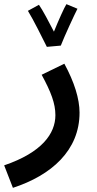

<svg xmlns="http://www.w3.org/2000/svg" viewBox="-51 -672 464 922"><path d="M241 -453C257 -495 307 -603 321 -630L268 -652C258 -637 229 -572 208 -520C186 -563 152 -627 136 -649L83 -620C109 -578 154 -487 174 -447ZM11 230C195 170 331 51 331 -131C331 -197 306 -278 258 -366L149 -313C194 -230 215 -175 215 -119C215 -31 151 60 -31 122Z"/></svg>

Font: Noto Sans Arabic UI Semi
Style: Regular
Weight: 600
Designer: Nadine Chahine - Monotype Design Team
Foundry: Monotype Imaging Inc.
Version: Version 1.900